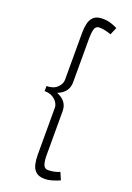

<svg xmlns="http://www.w3.org/2000/svg" viewBox="-201 -902 856 1245"><g transform="rotate(20 227.0 -279.5)"><path d="M280 273Q239.5 273 219.2 254.8Q199 236.5 192 206.8Q185 177 185 142V-184Q185 -201 173.5 -219Q162 -237 140 -249.5Q118 -262 86 -262V-297Q133.5 -297 159.2 -322.2Q185 -347.5 185 -375V-701Q185 -735.5 192 -765.2Q199 -795 219.2 -813.5Q239.5 -832 280 -832Q314 -832 342.2 -822Q370.5 -812 383 -805L361 -754Q347 -759.5 323.8 -765.2Q300.5 -771 280 -771Q254.5 -771 247.2 -746.2Q240 -721.5 240 -686V-379Q240 -308 166 -279Q240 -250 240 -180V127Q240 162 248 187Q256 212 281.5 212Q302 212 323.8 207.5Q345.5 203 361 195L383 246Q365 254.5 335.2 263.8Q305.5 273 280 273Z"/></g></svg>

Font: Junction Light
Style: Regular
Weight: 300
Designer: Caroline Hadilaksono
Foundry: Caroline Hadilaksono, Tyler Finck, The League of Moveable Type
Version: Version 2.000; ttfautohint (v1.8.3)